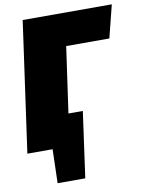

<svg xmlns="http://www.w3.org/2000/svg" viewBox="-103 -764 765 1012"><g transform="rotate(-10 279.5 -258.5)"><path d="M523 -523H292L242 -171H319L270 181H122L127 0H-8L90 -698H567Z"/></g></svg>

Font: Fira Sans Ultra
Style: Italic
Weight: 950
Italic angle: -8°
Designer: Carrois Corporate & Edenspiekermann AG
Foundry: Carrois Corporate GbR & Edenspiekermann AG
Version: Version 4.203;PS 004.203;hotconv 1.0.88;makeotf.lib2.5.64775